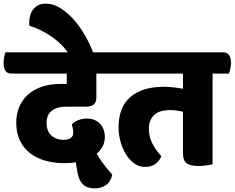

<svg xmlns="http://www.w3.org/2000/svg" viewBox="-60 -910 1300 1064"><path d="M198 -229Q198 -184 224.5 -159.5Q251 -135 293 -135Q318 -135 332 -145Q346 -155 346 -175Q346 -186 343.5 -198.5Q341 -211 338 -221Q351 -235 373.5 -244Q396 -253 420 -253Q467 -253 494 -224.5Q521 -196 521 -150Q521 -97 476 -58Q498 -20 520 7.5Q542 35 562 57Q556 94 529.5 114Q503 134 465 134Q424 134 400.5 112.5Q377 91 369 44L360 -11Q345 -8 328.5 -7Q312 -6 294 -6Q238 -6 189.5 -20Q141 -34 105.5 -62Q70 -90 50 -132Q30 -174 30 -230Q30 -275 45.5 -314.5Q61 -354 92 -383Q123 -412 169.5 -428.5Q216 -445 277 -445H310V-502H5Q-20 -502 -30 -517.5Q-40 -533 -40 -563Q-40 -575 -37 -593Q-34 -611 -29 -620H545Q569 -620 579.5 -605Q590 -590 590 -561Q590 -548 586.5 -529.5Q583 -511 578 -502H474V-369Q474 -319 419 -319H307Q256 -319 227 -296.5Q198 -274 198 -229Z M326 -602Q310 -632 283 -659Q256 -686 225 -707.5Q194 -729 161.5 -744.5Q129 -760 103 -767Q102 -772 102 -777Q102 -782 102 -787Q102 -807 107.5 -825.5Q113 -844 124.5 -858.5Q136 -873 153 -881.5Q170 -890 194 -890Q236 -890 276.5 -864Q317 -838 352.5 -797Q388 -756 416.5 -704.5Q445 -653 462 -602Z M1175 -620Q1199 -620 1209.5 -605Q1220 -590 1220 -561Q1220 -548 1216.5 -529.5Q1213 -511 1208 -502H1118V0Q1110 3 1086 6.5Q1062 10 1042 10Q998 10 976 -4Q954 -18 954 -63V-291Q937 -295 919.5 -297.5Q902 -300 884 -300Q859 -300 837.5 -295Q816 -290 800 -277.5Q784 -265 774.5 -245Q765 -225 765 -195Q765 -151 785 -113.5Q805 -76 834 -44Q825 -21 803 -3Q781 15 743 15Q710 15 683 -5Q656 -25 637 -56.5Q618 -88 607.5 -126.5Q597 -165 597 -203Q597 -317 663 -373Q729 -429 848 -429Q872 -429 900 -426Q928 -423 954 -418V-502H570Q545 -502 535 -517.5Q525 -533 525 -563Q525 -575 528 -593Q531 -611 536 -620Z"/></svg>

Font: Baloo
Style: Regular
Weight: 400
Designer: Sarang Kulkarni and Ek Type
Foundry: Ek Type
Version: Version 1.443;PS 1.000;hotconv 16.6.51;makeotf.lib2.5.65220;